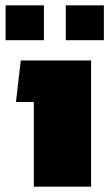

<svg xmlns="http://www.w3.org/2000/svg" viewBox="-20 -701 410 721"><path d="M1 -550V-681H145V-550ZM227 -550V-681H370V-550ZM107 0V-318H40L58 -474H322V0Z"/></svg>

Font: Kanit ExtraBold
Style: Regular
Weight: 800
Designer: Katatrad Team
Foundry: CadsonDemak
Version: Version 2.000; ttfautohint (v1.8.3)